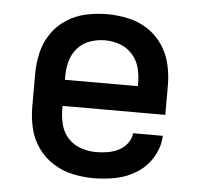

<svg xmlns="http://www.w3.org/2000/svg" viewBox="-44 -584 665 637"><g transform="rotate(5 288.0 -265.0)"><path d="M290 8Q328 8 365 0.5Q402 -7 434 -27.5Q466 -48 485.5 -81Q505 -114 507 -152H408Q406 -133 394 -117.5Q382 -102 364.5 -93.5Q347 -85 328.5 -82Q310 -79 291 -79Q265 -79 240 -87.5Q215 -96 197.5 -115Q180 -134 173.5 -159Q167 -184 167 -210V-222H509V-320Q509 -355 501 -390Q493 -425 473 -454.5Q453 -484 423 -503.5Q393 -523 358 -530.5Q323 -538 288 -538Q253 -538 218 -530.5Q183 -523 153 -503.5Q123 -484 103 -454.5Q83 -425 75 -390Q67 -355 67 -320V-210Q67 -175 75 -140Q83 -105 103.5 -75.5Q124 -46 154.5 -26.5Q185 -7 220 0.5Q255 8 290 8ZM167 -309V-320Q167 -346 173.5 -370.5Q180 -395 197 -414.5Q214 -434 238.5 -442.5Q263 -451 288 -451Q314 -451 338 -442.5Q362 -434 379.5 -414.5Q397 -395 403.5 -370.5Q410 -346 410 -320V-309Z"/></g></svg>

Font: Iosevka Sparkle Medium
Style: Regular
Weight: 500
Designer: Belleve Invis
Foundry: Belleve Invis
Version: Version 4.5.0; ttfautohint (v1.8.3)